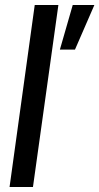

<svg xmlns="http://www.w3.org/2000/svg" viewBox="-20 -743 395 763"><path d="M118 -723H212L111 0H18ZM269 -723H355L278 -546H218Z"/></svg>

Font: Archivo Narrow Medium
Style: Italic
Weight: 500
Italic angle: -8°
Designer: Hector Gatti
Foundry: Omnibus-Type
Version: Version 2.001